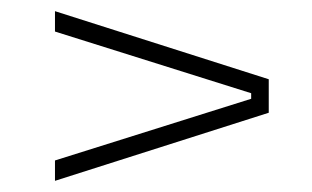

<svg xmlns="http://www.w3.org/2000/svg" viewBox="-20 -484 559 344"><path d="M430 -317 78.5 -427.5V-464L461.5 -342V-282L78.5 -160V-196.5L430 -307Z"/></svg>

Font: Anek Bangla Medium ExtraLight
Style: Regular
Weight: 250
Version: Version 1.003